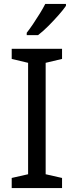

<svg xmlns="http://www.w3.org/2000/svg" viewBox="-20 -964 379 984"><path d="M298 0H40V-52L124 -71V-642L40 -662V-714H298V-662L214 -642V-71L298 -52ZM318 -934Q306 -916 281 -887.5Q256 -859 227.5 -830.5Q199 -802 175 -784H117V-796Q132 -815 149.5 -841Q167 -867 184 -894.5Q201 -922 212 -944H318Z"/></svg>

Font: Noto Sans Old Sogdian
Style: Regular
Weight: 400
Designer: Monotype Design Team
Foundry: Monotype Imaging Inc.
Version: Version 2.002; ttfautohint (v1.8.4.7-5d5b)